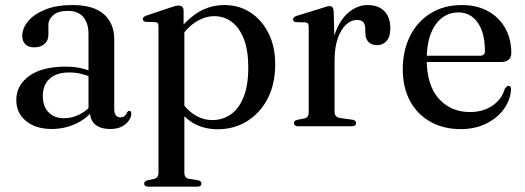

<svg xmlns="http://www.w3.org/2000/svg" viewBox="-20 -488 2029 742"><path d="M327.5 -56.5V-64.5L322 -65.5V-356Q322 -399.5 301.5 -422.8Q281 -446 242.5 -446Q204.5 -446 185.8 -429.5Q167 -413 167 -391.5V-354Q167 -331 152 -318Q137 -305 111.5 -305Q90 -305 78 -316.8Q66 -328.5 66 -349.5Q66 -378.5 88.5 -405.8Q111 -433 154.2 -450.8Q197.5 -468.5 259.5 -468.5Q341.5 -468.5 381.5 -433Q421.5 -397.5 421.5 -336.5V-68Q421.5 -50.5 427.8 -42.5Q434 -34.5 444.5 -34.5Q456 -34.5 462 -40Q468 -45.5 471 -53Q472.5 -56 474.8 -57.8Q477 -59.5 480 -59.5Q483.5 -59.5 485.5 -56.8Q487.5 -54 487.5 -49Q487.5 -36.5 478.5 -22.8Q469.5 -9 451.5 0.8Q433.5 10.5 406 10.5Q368.5 10.5 348 -7Q327.5 -24.5 327.5 -56.5ZM43 -101.5Q43 -158 92.5 -194.2Q142 -230.5 234 -230.5Q268 -230.5 294.8 -224Q321.5 -217.5 342.5 -207.5L336 -188.5Q316 -197 294.2 -202.5Q272.5 -208 247 -208Q198.5 -208 172 -183.8Q145.5 -159.5 145.5 -117.5Q145.5 -76 168.2 -53.5Q191 -31 227 -31Q257.5 -31 286.2 -45Q315 -59 335.5 -84.5L344 -68Q317 -30 273 -9.8Q229 10.5 180 10.5Q119 10.5 81 -20Q43 -50.5 43 -101.5Z M689.5 -447.5V-382.5L692.5 -376V178.5Q692.5 189.5 696.8 195.5Q701 201.5 709.5 203L745 208.5Q752 210 755.2 213.2Q758.5 216.5 758.5 221.5Q758.5 227 754.2 230.2Q750 233.5 741.5 233.5H553.5Q545.5 233.5 541.2 230.2Q537 227 537 221.5Q537 217 540.5 213.5Q544 210 551 208.5L575 203.5Q583.5 201.5 588 195.8Q592.5 190 592.5 179V-386Q592.5 -394.5 589.5 -398.2Q586.5 -402 579.5 -402.5L544 -403.5Q537.5 -404.5 534.8 -407.2Q532 -410 532 -414Q532 -419 535.2 -422Q538.5 -425 546.5 -428L639 -459Q650.5 -463 657.8 -464.8Q665 -466.5 670.5 -466.5Q680 -466.5 684.8 -461.2Q689.5 -456 689.5 -447.5ZM673.5 -338.5 661 -357.5Q698.5 -411 745 -439.8Q791.5 -468.5 847.5 -468.5Q904 -468.5 948.2 -439.5Q992.5 -410.5 1018 -359Q1043.5 -307.5 1043.5 -240Q1043.5 -162 1013.8 -105.8Q984 -49.5 933.8 -19Q883.5 11.5 821.5 11.5Q765 11.5 722.8 -14.8Q680.5 -41 654 -91.5L673 -109.5Q696 -68 729.2 -46Q762.5 -24 801 -24Q840.5 -24 871.8 -45.8Q903 -67.5 921.2 -112.5Q939.5 -157.5 939.5 -227Q939.5 -294 922.2 -337.8Q905 -381.5 875.5 -403.5Q846 -425.5 808 -425.5Q772.5 -425.5 738 -404Q703.5 -382.5 673.5 -338.5Z M1259.5 -254Q1259.5 -324 1279.8 -371.8Q1300 -419.5 1332.2 -444Q1364.5 -468.5 1400.5 -468.5Q1442.5 -468.5 1465.5 -444.8Q1488.5 -421 1488.5 -379Q1488.5 -346.5 1474.2 -330Q1460 -313.5 1438 -313.5Q1416 -313.5 1404 -325.8Q1392 -338 1392 -361L1391.5 -377Q1391.5 -394 1383.8 -402.5Q1376 -411 1358.5 -411Q1337.5 -411 1318 -393.5Q1298.5 -376 1285.8 -341Q1273 -306 1273 -253.5ZM1269.5 -445 1273 -310V-55.5Q1273 -45.5 1278 -39.8Q1283 -34 1294.5 -32L1341 -25.5Q1349 -24.5 1352.5 -21.2Q1356 -18 1356 -12Q1356 -6.5 1351.8 -3.2Q1347.5 0 1339 0H1132.5Q1124 0 1120 -3.5Q1116 -7 1116 -12Q1116 -17 1119.2 -20.2Q1122.5 -23.5 1129.5 -25L1155.5 -30Q1164.5 -32 1168.8 -37.8Q1173 -43.5 1173 -54V-384Q1173 -392.5 1170.2 -396.5Q1167.5 -400.5 1160.5 -401.5L1124.5 -402.5Q1118.5 -403 1115.5 -405.8Q1112.5 -408.5 1112.5 -413Q1112.5 -417.5 1115.8 -420.8Q1119 -424 1127.5 -427L1221.5 -456Q1236 -461 1243 -462.8Q1250 -464.5 1254.5 -464.5Q1261.5 -464.5 1265 -459.8Q1268.5 -455 1269.5 -445Z M1956 -283Q1956 -266.5 1946 -257.5Q1936 -248.5 1917 -248.5H1601V-272.5H1835Q1854 -272.5 1854 -290Q1854 -362 1826 -401Q1798 -440 1752 -440Q1715 -440 1687.2 -418.2Q1659.5 -396.5 1644.2 -356Q1629 -315.5 1629 -259.5Q1629 -159 1675.5 -107Q1722 -55 1796.5 -55Q1846.5 -55 1882.8 -79.5Q1919 -104 1931 -145Q1935.5 -151.5 1938.8 -153.8Q1942 -156 1945.5 -156Q1950.5 -156 1952.8 -151.8Q1955 -147.5 1955 -141Q1951.5 -99 1925.5 -64.2Q1899.5 -29.5 1856.8 -9.2Q1814 11 1760.5 11Q1694 11 1643.2 -17.5Q1592.5 -46 1564.5 -98Q1536.5 -150 1536.5 -220Q1536.5 -291.5 1564.2 -347.8Q1592 -404 1643.5 -436.2Q1695 -468.5 1765 -468.5Q1823 -468.5 1866 -444.8Q1909 -421 1932.5 -379.2Q1956 -337.5 1956 -283Z"/></svg>

Font: Fraunces 60pt
Style: Regular
Weight: 400
Version: Version 1.000;[b76b70a41]